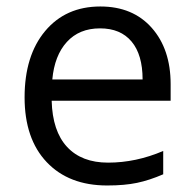

<svg xmlns="http://www.w3.org/2000/svg" viewBox="-20 -565 601 595"><path d="M312 9.8Q193.4 9.8 124.8 -62.5Q56.2 -134.8 56.2 -263.2Q56.2 -392.6 119.9 -468.8Q183.6 -544.9 291 -544.9Q391.6 -544.9 450.2 -478.8Q508.8 -412.6 508.8 -304.2V-252.9H140.1Q142.6 -158.7 187.7 -109.9Q232.9 -61 314.9 -61Q401.4 -61 485.8 -97.2V-24.9Q442.9 -6.3 404.5 1.7Q366.2 9.8 312 9.8ZM290 -477.1Q225.6 -477.1 187.3 -435.1Q148.9 -393.1 142.1 -318.8H421.9Q421.9 -395.5 387.7 -436.3Q353.5 -477.1 290 -477.1Z"/></svg>

Font: f3_58770 
Style: Regular
Weight: 400
Foundry: Ascender Corporation
Version: Version 1.10